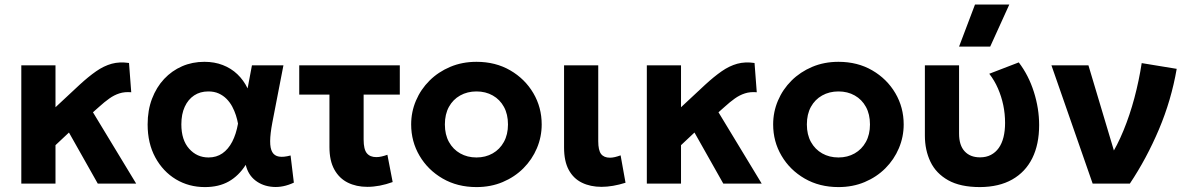

<svg xmlns="http://www.w3.org/2000/svg" viewBox="-20 -784 5073 820"><path d="M71 0V-505H217V-326L320 -422Q357.5 -456.5 390.5 -479.5Q423.5 -502.5 457.2 -511.8Q491 -521 531 -515L540.5 -390Q512.5 -392.5 490 -385.2Q467.5 -378 446.8 -363.2Q426 -348.5 403 -327.5L377 -304.5L561.5 0H397.5L274.5 -218L217 -164V0Z M855 15Q786.5 15 731.2 -18.2Q676 -51.5 643.2 -111.8Q610.5 -172 610.5 -252.5Q610.5 -313 629.2 -362.2Q648 -411.5 681 -446.8Q714 -482 757.8 -501Q801.5 -520 853 -520Q896 -520 931.5 -506.2Q967 -492.5 993.8 -467Q1020.5 -441.5 1037.5 -406.5L1056 -505H1190.5L1143 -260Q1134 -212.5 1133.8 -181.5Q1133.5 -150.5 1142.8 -134.5Q1152 -118.5 1171.5 -115.2Q1191 -112 1221 -120L1235 -4Q1189 17.5 1145.5 14.2Q1102 11 1070.8 -13.2Q1039.5 -37.5 1029.5 -80Q999.5 -33 957 -9Q914.5 15 855 15ZM870.5 -111.5Q904.5 -111.5 929.8 -129Q955 -146.5 971.8 -178.8Q988.5 -211 996.5 -256Q993.5 -273 987.5 -291.8Q981.5 -310.5 971.8 -328.8Q962 -347 947.8 -361.5Q933.5 -376 914.2 -384.8Q895 -393.5 869.5 -393.5Q835 -393.5 809.2 -376.5Q783.5 -359.5 769 -328Q754.5 -296.5 754.5 -253Q754.5 -186 787.8 -148.8Q821 -111.5 870.5 -111.5Z M1548.5 14Q1502 14 1465.5 -4Q1429 -22 1408 -59.8Q1387 -97.5 1387 -156V-380H1258V-505H1687.5V-380H1533V-188Q1533 -146 1546.8 -129.5Q1560.5 -113 1587 -113Q1598.5 -113 1610.2 -115.8Q1622 -118.5 1634.5 -123L1657 -6.5Q1629.5 3.5 1602 8.8Q1574.5 14 1548.5 14Z M2015 15Q1933.5 15 1870.5 -21.5Q1807.5 -58 1771.8 -118.8Q1736 -179.5 1736 -252.5Q1736 -306 1756.5 -354.2Q1777 -402.5 1814.5 -439.8Q1852 -477 1903 -498.5Q1954 -520 2015 -520Q2096.5 -520 2159.2 -483.5Q2222 -447 2257.8 -386.2Q2293.5 -325.5 2293.5 -252.5Q2293.5 -199.5 2273 -151Q2252.5 -102.5 2215.2 -65.2Q2178 -28 2127 -6.5Q2076 15 2015 15ZM2015 -111.5Q2053.5 -111.5 2084 -128.8Q2114.5 -146 2132 -177.8Q2149.5 -209.5 2149.5 -252.5Q2149.5 -296 2132.2 -327.5Q2115 -359 2084.5 -376.2Q2054 -393.5 2015 -393.5Q1976 -393.5 1945.2 -376.2Q1914.5 -359 1897.2 -327.5Q1880 -296 1880 -252.5Q1880 -209 1897.5 -177.5Q1915 -146 1945.5 -128.8Q1976 -111.5 2015 -111.5Z M2549 14Q2501.5 14 2465.2 -3.8Q2429 -21.5 2409 -58.5Q2389 -95.5 2389 -154V-505H2535V-181Q2535 -142 2547.2 -126.2Q2559.5 -110.5 2585 -110.5Q2595 -110.5 2606.5 -113.2Q2618 -116 2630.5 -120.5L2651.5 -3.5Q2624.5 5 2598.5 9.5Q2572.5 14 2549 14Z M2742.5 0V-505H2888.5V-326L2991.5 -422Q3029 -456.5 3062 -479.5Q3095 -502.5 3128.8 -511.8Q3162.5 -521 3202.5 -515L3212 -390Q3184 -392.5 3161.5 -385.2Q3139 -378 3118.2 -363.2Q3097.5 -348.5 3074.5 -327.5L3048.5 -304.5L3233 0H3069L2946 -218L2888.5 -164V0Z M3561 15Q3479.5 15 3416.5 -21.5Q3353.5 -58 3317.8 -118.8Q3282 -179.5 3282 -252.5Q3282 -306 3302.5 -354.2Q3323 -402.5 3360.5 -439.8Q3398 -477 3449 -498.5Q3500 -520 3561 -520Q3642.5 -520 3705.2 -483.5Q3768 -447 3803.8 -386.2Q3839.5 -325.5 3839.5 -252.5Q3839.5 -199.5 3819 -151Q3798.5 -102.5 3761.2 -65.2Q3724 -28 3673 -6.5Q3622 15 3561 15ZM3561 -111.5Q3599.5 -111.5 3630 -128.8Q3660.5 -146 3678 -177.8Q3695.5 -209.5 3695.5 -252.5Q3695.5 -296 3678.2 -327.5Q3661 -359 3630.5 -376.2Q3600 -393.5 3561 -393.5Q3522 -393.5 3491.2 -376.2Q3460.5 -359 3443.2 -327.5Q3426 -296 3426 -252.5Q3426 -209 3443.5 -177.5Q3461 -146 3491.5 -128.8Q3522 -111.5 3561 -111.5Z M4165.5 15Q4081.5 15 4029.5 -14.2Q3977.5 -43.5 3953.8 -93.2Q3930 -143 3930 -205V-505H4076V-213.5Q4076 -163.5 4099.8 -137.8Q4123.5 -112 4165.5 -112Q4192 -112 4212 -122.5Q4232 -133 4245.5 -152Q4259 -171 4265.8 -198.2Q4272.5 -225.5 4272.5 -259Q4272.5 -298 4264.8 -335Q4257 -372 4242.2 -406Q4227.5 -440 4205 -469L4331 -517.5Q4373 -462.5 4395.5 -391.5Q4418 -320.5 4418 -250Q4418 -167.5 4388.8 -108.5Q4359.5 -49.5 4303.2 -17.5Q4247 14.5 4165.5 15ZM4076 -585 4144 -764.5H4290.5L4209 -585Z M4646.5 0 4470.5 -505H4628.5L4755 -82L4720 -112.5Q4751.5 -161.5 4778.2 -226.5Q4805 -291.5 4824.8 -365.5Q4844.5 -439.5 4856 -514.5L5005.5 -490Q4982.5 -356.5 4929.8 -231.8Q4877 -107 4805.5 0Z"/></svg>

Font: Geologica Cursive SemiBold
Style: Regular
Weight: 600
Designer: Sindre Bremnes, Frode Helland
Foundry: Monokrom Skriftforlag AS
Version: Version 1.010;gftools[0.9.28]